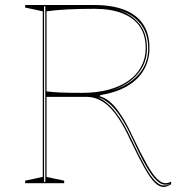

<svg xmlns="http://www.w3.org/2000/svg" viewBox="-20 -728 705 763"><path d="M630 15Q613 15 595 -2.5Q577 -20 554 -61Q531 -102 498 -171Q457 -261 415.5 -302Q374 -343 324 -343H165V-25L235 -10V0H80V-10L150 -25V-683L80 -698V-708H355Q425 -708 474 -689Q523 -670 548.5 -632Q574 -594 574 -537Q574 -489 551.5 -450Q529 -411 485 -385.5Q441 -360 378 -350V-345Q395 -340 411 -328Q427 -316 443 -296Q459 -276 475.5 -247.5Q492 -219 510 -180Q542 -113 564.5 -73.5Q587 -34 604.5 -17Q622 0 637 0Q648 0 660 -6V4Q656 7 650.5 9.5Q645 12 640 13.5Q635 15 630 15ZM307 -359Q365 -359 411.5 -371.5Q458 -384 491 -407.5Q524 -431 541.5 -464Q559 -497 559 -537Q559 -588 535.5 -622.5Q512 -657 466.5 -675Q421 -693 355 -693Q293 -693 246 -690.5Q199 -688 165 -683V-365Q186 -362 217 -360.5Q248 -359 307 -359ZM155 -5H160V-703H155ZM423 -368Q454 -377 480.5 -392Q507 -407 527 -428Q547 -449 558 -476Q569 -503 569 -537Q569 -568 560 -593.5Q551 -619 533.5 -639Q516 -659 489.5 -673Q463 -687 428 -695Q489 -681 526.5 -641.5Q564 -602 564 -537Q564 -492 544 -458Q524 -424 492 -402Q460 -380 423 -368ZM368 -342Q405 -326 438.5 -283.5Q472 -241 503 -173Q535 -105 557.5 -65Q580 -25 597.5 -8Q615 9 630 9Q639 9 644.5 7.5Q650 6 655 2Q651 4 647 5Q643 6 637 6Q620 6 601.5 -11.5Q583 -29 560 -69Q537 -109 505 -179Q471 -253 437 -293Q403 -333 368 -342Z"/></svg>

Font: Kalnia Glaze Thin
Style: Regular
Weight: 100
Designer: Frida Medrano
Foundry: Frida Medrano
Version: Version 1.110